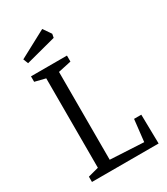

<svg xmlns="http://www.w3.org/2000/svg" viewBox="-191 -858 820 943"><g transform="rotate(-30 219.0 -386.5)"><path d="M44 -30 104 -46V-553L44 -568V-599H248V-565L174 -549V-51L364 -41L378 -165H419L422 0H44ZM53 -690 208 -773 239 -728 235 -707 64 -662Z"/></g></svg>

Font: Grenze Light
Style: Regular
Weight: 300
Designer: Renata Polastri
Foundry: Omnibus-Type
Version: Version 1.002; ttfautohint (v1.8)